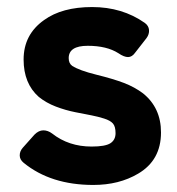

<svg xmlns="http://www.w3.org/2000/svg" viewBox="-20 -515 502 545"><path d="M175 -350Q175 -335 185 -328Q205 -315 253.5 -303Q302 -291 332 -279.5Q362 -268 386 -250Q437 -209 437 -139Q437 -60 372 -22Q318 10 245 10Q124 10 47 -53Q36 -62 36 -74Q36 -86 45 -96L78 -133Q90 -145 103 -145Q116 -145 128 -136Q175 -99 240 -99Q279 -99 293.5 -108.5Q308 -118 308 -137Q308 -156 300.5 -164.5Q293 -173 275.5 -178.5Q258 -184 240 -187.5Q222 -191 194 -196.5Q166 -202 138.5 -212.5Q111 -223 90 -240Q47 -278 47 -346Q47 -417 105 -458Q156 -495 241.5 -495Q327 -495 391 -450Q402 -442 403 -430Q404 -418 396 -407L364 -366Q355 -353 343.5 -353Q332 -353 316 -364Q283 -385 229 -385Q175 -385 175 -350Z"/></svg>

Font: Tsunagi Gothic Black
Style: Regular
Weight: 900
Designer: Yoshimichi Ohira
Foundry: Positype
Version: Version 1.001